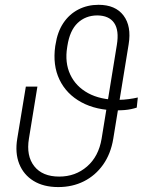

<svg xmlns="http://www.w3.org/2000/svg" viewBox="-20 -757 637 787"><path d="M544.9 -357.4 540.5 -315.9Q530.3 -312.5 517.6 -309.8Q504.9 -307.1 490.5 -305.9Q476.1 -304.7 460.4 -304.7Q374.5 -304.7 313.5 -337.9Q252.4 -371.1 223.9 -430.4Q195.3 -489.7 206.5 -568.4L207.5 -573.7Q215.3 -626 239.5 -662.4Q263.7 -698.7 301 -718Q338.4 -737.3 383.8 -737.3Q453.1 -737.3 486.3 -693.4Q519.5 -649.4 507.3 -575.2L444.3 -188.5Q434.1 -126.5 402.6 -82Q371.1 -37.6 324 -13.9Q276.9 9.8 218.8 9.8Q158.7 9.8 117.7 -15.4Q76.7 -40.5 58.8 -85.4Q41 -130.4 50.8 -189L85.9 -401.9H133.3L98.6 -189Q86.9 -118.2 120.4 -75.7Q153.8 -33.2 222.7 -33.2Q289.1 -33.2 336.7 -74.5Q384.3 -115.7 396.5 -188.5L459 -573.2Q468.8 -632.8 447.8 -663.1Q426.8 -693.4 378.4 -693.8Q330.6 -693.4 298.3 -662.8Q266.1 -632.3 256.3 -569.3L255.4 -563.5Q245.1 -500.5 267.8 -451.7Q290.5 -402.8 341.1 -375.2Q391.6 -347.7 465.3 -347.7Q476.6 -347.7 487.3 -348.6Q498 -349.6 508.1 -350.8Q518.1 -352.1 527.3 -353.8Q536.6 -355.5 544.9 -357.4Z"/></svg>

Font: Inter 17pt ExtraLight
Style: Italic
Weight: 250
Italic angle: -9.3988°
Version: Version 4.001;git-66647c0bb